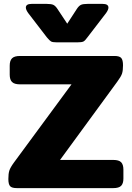

<svg xmlns="http://www.w3.org/2000/svg" viewBox="-20 -968 678 988"><path d="M221 -776 125 -901Q113 -918 113 -929Q113 -948 143 -948H220Q244 -948 254.5 -943Q265 -938 275 -923L326 -846L376 -923Q386 -938 396.5 -943Q407 -948 431 -948H508Q538 -948 538 -929Q538 -918 526 -901L430 -776Q418 -759 409.5 -754.5Q401 -750 376 -750H275Q251 -750 243 -754.5Q235 -759 221 -776ZM23 -47Q23 -74 28 -90Q33 -106 52 -132L348 -534H83Q54 -534 42 -546Q30 -558 30 -584V-630Q30 -656 42 -668Q54 -680 83 -680H569Q595 -680 604 -669.5Q613 -659 613 -632Q613 -605 608 -589.5Q603 -574 583 -547L289 -145H563Q592 -145 603.5 -133Q615 -121 615 -95V-49Q615 -24 603.5 -12Q592 0 563 0H67Q41 0 32 -10Q23 -20 23 -47Z"/></svg>

Font: Mitr SemiBold
Style: Regular
Weight: 600
Designer: Thanarat Vachiruckul
Foundry: Cadson Demak
Version: Version 1.002